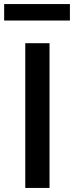

<svg xmlns="http://www.w3.org/2000/svg" viewBox="-38 -926 364 946"><path d="M86.5 0Q86.5 -59 86.5 -113.5Q86.5 -168 86.5 -234.5V-474.5Q86.5 -542.5 86.5 -598Q86.5 -653.5 86.5 -713H206Q206 -653.5 206 -598Q206 -542.5 206 -474.5V-234.5Q206 -168 206 -113.5Q206 -59 206 0ZM-17.5 -825V-906Q19 -906 59.8 -906Q100.5 -906 144.5 -906Q189 -906 229.5 -906Q270 -906 306.5 -906V-825Q270 -825 229.5 -825Q189 -825 144.5 -825Q100.5 -825 59.8 -825Q19 -825 -17.5 -825Z"/></svg>

Font: Commissioner Thin Medium
Style: Regular
Weight: 500
Version: Version 1.000